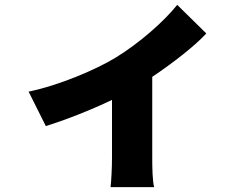

<svg xmlns="http://www.w3.org/2000/svg" viewBox="-20 -678 1040 792"><path d="M98 -300 169 -158C244 -181 353 -223 442 -266V-26C442 12 439 72 436 94H616C609 72 608 12 608 -26V-361C696 -420 784 -489 831 -540L711 -658C659 -592 554 -499 455 -439C377 -392 228 -327 98 -300Z"/></svg>

Font: Noto Sans CJK HK Black
Style: Regular
Weight: 900
Designer: Ryoko NISHIZUKA 西塚涼子 (kana, bopomofo & ideographs); Paul D. Hunt (Latin, Greek & Cyrillic); Sandoll Communications 산돌커뮤니
Foundry: Adobe
Version: Version 2.004;hotconv 1.0.118;makeotfexe 2.5.65603